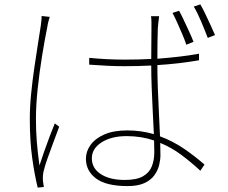

<svg xmlns="http://www.w3.org/2000/svg" viewBox="-20 -822 1040 876"><path d="M207 -745Q204 -735 201 -724.5Q198 -714 196 -700Q184 -641 172 -567Q160 -493 152 -418Q144 -343 144 -281Q144 -223 148 -174.5Q152 -126 160 -67Q169 -95 181.5 -130.5Q194 -166 207 -200.5Q220 -235 230 -259L250 -244Q240 -216 225 -176.5Q210 -137 197 -100Q184 -63 179 -41Q174 -19 176 3Q177 10 178 18Q179 26 180 31L152 34Q138 -22 127 -100.5Q116 -179 116 -280Q116 -334 122 -394Q128 -454 136.5 -512.5Q145 -571 153 -621Q161 -671 166 -704Q168 -718 169 -729Q170 -740 170 -749ZM797 -773Q806 -757 818 -731.5Q830 -706 842.5 -679Q855 -652 863 -631L830 -618Q823 -640 811.5 -666.5Q800 -693 788.5 -719Q777 -745 767 -763ZM894 -802Q904 -785 916 -760Q928 -735 940 -709Q952 -683 961 -662L928 -649Q915 -683 897.5 -724.5Q880 -766 864 -792ZM683 -181Q625 -201 558 -201Q488 -201 443.5 -172.5Q399 -144 399 -100Q399 -54 440 -27.5Q481 -1 549 -1Q603 -1 632 -17.5Q661 -34 672.5 -62.5Q684 -91 684 -128ZM706 -748Q704 -732 702.5 -719Q701 -706 700 -692Q699 -667 698.5 -627.5Q698 -588 698 -554Q749 -558 797 -563.5Q845 -569 888 -577V-547Q842 -539 794.5 -533.5Q747 -528 698 -525Q698 -478 700 -422Q702 -366 705 -309Q708 -252 710 -200Q769 -178 819.5 -143.5Q870 -109 913 -71L894 -43Q851 -83 806.5 -116Q762 -149 711 -170L712 -115Q712 -93 706 -68.5Q700 -44 684 -22Q668 0 638.5 13.5Q609 27 562 27Q465 27 418.5 -7.5Q372 -42 372 -98Q372 -131 393 -160.5Q414 -190 456 -208.5Q498 -227 561 -227Q623 -227 682 -210Q680 -256 677 -312Q674 -368 672 -423.5Q670 -479 670 -523Q609 -520 548 -520Q506 -520 468.5 -522Q431 -524 387 -527V-558Q429 -554 468.5 -552Q508 -550 551 -550Q612 -550 670 -553L671 -691Q671 -705 671 -720.5Q671 -736 669 -748Z"/></svg>

Font: Source Han Sans SC ExtraLight
Style: Regular
Weight: 250
Designer: Ryoko NISHIZUKA 西塚涼子 (kana, bopomofo & ideographs); Paul D. Hunt (Latin, Greek & Cyrillic); Sandoll Communications 산돌커뮤니
Foundry: Adobe
Version: Version 2.004;hotconv 1.0.118;makeotfexe 2.5.65603